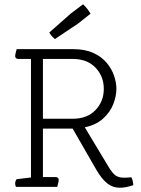

<svg xmlns="http://www.w3.org/2000/svg" viewBox="-20 -875 660 899"><path d="M430 -82 320 -273H181V-46H239Q255 -46 255 -32Q255 -25 250 -8L248 0H55Q51 -6 51 -16Q51 -27 58 -36L125 -44V-599H67Q51 -599 51 -613Q51 -620 56 -637L58 -645H321Q377 -645 416 -627.5Q455 -610 479 -581.5Q503 -553 514 -520.5Q525 -488 525 -459Q525 -425 510.5 -387.5Q496 -350 463 -320Q430 -290 377 -279L487 -96Q506 -64 521 -53.5Q536 -43 561 -43Q569 -43 578.5 -43.5Q588 -44 595 -45Q603 -31 604 -8Q570 4 540 4Q508 4 482 -16.5Q456 -37 430 -82ZM181 -319H321Q388 -319 427 -359.5Q466 -400 466 -459Q466 -518 427 -558.5Q388 -599 321 -599H181ZM404 -811 346 -765 237 -692Q218 -708 211 -723L312 -812L369 -855Q382 -842 389 -833Q396 -824 404 -811Z"/></svg>

Font: Scope One
Style: Regular
Weight: 400
Designer: Dalton Maag Ltd
Foundry: Dalton Maag Ltd
Version: Version 1.002; ttfautohint (v1.4.1) -l 11 -r 50 -G 50 -x 14 